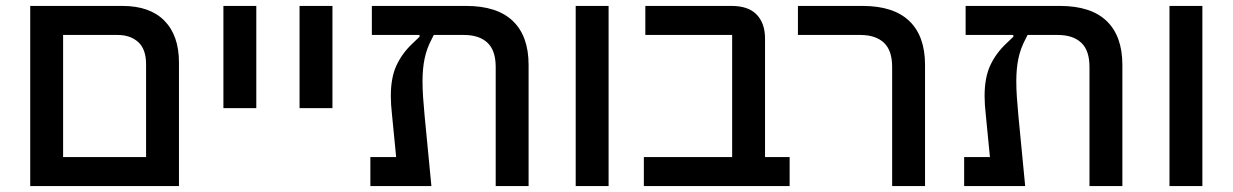

<svg xmlns="http://www.w3.org/2000/svg" viewBox="-20 -628 4160 648"><path d="M82 -608H393Q486 -608 535 -558Q584 -508 584 -417V0H82ZM473 -98V-411Q473 -462 446.5 -486Q420 -510 377 -510H193V-98Z M734 -608H845V-263H734Z M991 -608H1102V-263H991Z M1230 -98H1317L1303 -241Q1301 -258 1300 -274Q1299 -290 1299 -304Q1299 -366 1318 -407Q1337 -448 1372 -481L1396 -504V-510H1235V-608H1553Q1658 -608 1711 -557Q1764 -506 1764 -409V0H1653V-402Q1653 -458 1625 -484Q1597 -510 1546 -510H1444L1437 -496Q1420 -464 1413 -430Q1406 -396 1406 -354Q1406 -328 1408 -299Q1410 -270 1413 -238L1436 0H1230Z M1923 -608H2034V0H1923Z M2153 -98H2451V-510H2158V-608H2449Q2506 -608 2534 -578.5Q2562 -549 2562 -498V-98H2645V0H2153Z M2991 -402Q2991 -458 2963 -484Q2935 -510 2884 -510H2673V-608H2891Q2996 -608 3049 -557Q3102 -506 3102 -409V0H2991Z M3234 -98H3321L3307 -241Q3305 -258 3304 -274Q3303 -290 3303 -304Q3303 -366 3322 -407Q3341 -448 3376 -481L3400 -504V-510H3239V-608H3557Q3662 -608 3715 -557Q3768 -506 3768 -409V0H3657V-402Q3657 -458 3629 -484Q3601 -510 3550 -510H3448L3441 -496Q3424 -464 3417 -430Q3410 -396 3410 -354Q3410 -328 3412 -299Q3414 -270 3417 -238L3440 0H3234Z M3927 -608H4038V0H3927Z"/></svg>

Font: IBM Plex Sans Hebrew Medium
Style: Regular
Weight: 500
Designer: Mike Abbink, Paul van der Laan, Pieter van Rosmalen, Yanek Iontef
Foundry: Bold Monday
Version: Version 1.2